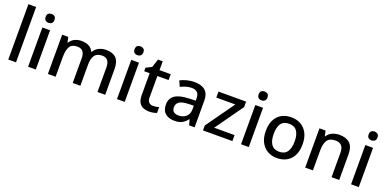

<svg xmlns="http://www.w3.org/2000/svg" viewBox="-7 -1614 4994 2478"><g transform="rotate(20 2490.0 -375.0)"><path d="M189 0H83V-760H189Z M409 -744Q433 -744 451 -730Q469 -716 469 -683Q469 -651 451 -636.5Q433 -622 409 -622Q383 -622 365.5 -636.5Q348 -651 348 -683Q348 -716 365.5 -730Q383 -744 409 -744ZM461 -539V0H355V-539Z M1231 -549Q1322 -549 1368 -502Q1414 -455 1414 -351V0H1308V-337Q1308 -462 1207 -462Q1135 -462 1104 -417.5Q1073 -373 1073 -290V0H968V-337Q968 -462 866 -462Q790 -462 761.5 -413Q733 -364 733 -272V0H627V-539H711L726 -467H732Q756 -509 799 -529Q842 -549 890 -549Q1015 -549 1054 -462H1062Q1088 -507 1134 -528Q1180 -549 1231 -549Z M1630 -744Q1654 -744 1672 -730Q1690 -716 1690 -683Q1690 -651 1672 -636.5Q1654 -622 1630 -622Q1604 -622 1586.5 -636.5Q1569 -651 1569 -683Q1569 -716 1586.5 -730Q1604 -744 1630 -744ZM1682 -539V0H1576V-539Z M2042 -76Q2063 -76 2085 -79.5Q2107 -83 2123 -89V-9Q2105 -1 2076.5 4.5Q2048 10 2019 10Q1975 10 1938 -5Q1901 -20 1879.5 -57Q1858 -94 1858 -160V-458H1783V-506L1862 -546L1899 -660H1964V-539H2118V-458H1964V-162Q1964 -118 1985.5 -97Q2007 -76 2042 -76Z M2440 -549Q2541 -549 2591.5 -504.5Q2642 -460 2642 -365V0H2567L2546 -75H2542Q2507 -31 2468.5 -10.5Q2430 10 2362 10Q2289 10 2241 -29.5Q2193 -69 2193 -153Q2193 -235 2255 -278Q2317 -321 2446 -325L2538 -328V-358Q2538 -417 2511 -441.5Q2484 -466 2435 -466Q2394 -466 2356 -454Q2318 -442 2283 -425L2249 -502Q2287 -522 2336.5 -535.5Q2386 -549 2440 -549ZM2465 -257Q2373 -253 2337.5 -226.5Q2302 -200 2302 -152Q2302 -110 2327 -91Q2352 -72 2392 -72Q2454 -72 2495.5 -107Q2537 -142 2537 -212V-259Z M3161 0H2757V-67L3035 -457H2774V-539H3153V-464L2881 -82H3161Z M3334 -744Q3358 -744 3376 -730Q3394 -716 3394 -683Q3394 -651 3376 -636.5Q3358 -622 3334 -622Q3308 -622 3290.5 -636.5Q3273 -651 3273 -683Q3273 -716 3290.5 -730Q3308 -744 3334 -744ZM3386 -539V0H3280V-539Z M4027 -270Q4027 -136 3958 -63Q3889 10 3772 10Q3699 10 3642.5 -23Q3586 -56 3553.5 -118.5Q3521 -181 3521 -270Q3521 -404 3589 -476.5Q3657 -549 3775 -549Q3849 -549 3905.5 -516.5Q3962 -484 3994.5 -422Q4027 -360 4027 -270ZM3630 -270Q3630 -179 3664.5 -128Q3699 -77 3774 -77Q3849 -77 3883.5 -128Q3918 -179 3918 -270Q3918 -362 3883 -411.5Q3848 -461 3773 -461Q3698 -461 3664 -411.5Q3630 -362 3630 -270Z M4434 -549Q4528 -549 4578 -502Q4628 -455 4628 -351V0H4523V-336Q4523 -462 4412 -462Q4329 -462 4298 -413Q4267 -364 4267 -272V0H4161V-539H4245L4260 -467H4266Q4292 -509 4337.5 -529Q4383 -549 4434 -549Z M4845 -744Q4869 -744 4887 -730Q4905 -716 4905 -683Q4905 -651 4887 -636.5Q4869 -622 4845 -622Q4819 -622 4801.5 -636.5Q4784 -651 4784 -683Q4784 -716 4801.5 -730Q4819 -744 4845 -744ZM4897 -539V0H4791V-539Z"/></g></svg>

Font: Noto Sans Tamil Medium
Style: Regular
Weight: 500
Designer: Jelle Bosma - Monotype Design Team
Foundry: Monotype Imaging Inc.
Version: Version 2.004; ttfautohint (v1.8.4.7-5d5b)